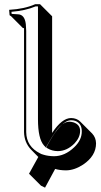

<svg xmlns="http://www.w3.org/2000/svg" viewBox="-20 -718 476 901"><path d="M430.7 -45.4Q430.7 13.7 369.6 54.7Q329.1 81.1 289.6 81.5Q259.3 81.1 238.8 74.7L191.4 162.6L172.4 153.3L116.2 97.2L159.7 18.6L126 -15.6Q93.8 -49.3 92.8 -98.1V-573.2Q92.8 -581.1 92.8 -585.9L87.4 -586.4L30.8 -643.1Q27.8 -644 26.4 -645Q25.4 -647 24.9 -647.9L22.9 -671.9Q94.7 -675.8 145 -698.2H168L224.6 -641.6V-101.6Q224.6 -98.1 224.6 -94.2Q270.5 -164.1 314 -164.1Q339.8 -163.6 356 -147.9L412.6 -91.3Q430.2 -72.3 430.7 -45.4ZM306.2 -38.6Q327.1 -54.2 337.9 -72.8Q323.2 -62 306.2 -38.6ZM150.9 54.7Q147.5 61 140.1 74.7Q133.3 87.4 130.4 92.3Q133.8 86.4 140.6 73.7Q147.5 60.5 150.9 54.7ZM174.3 4.9 185.1 8.3Q205.6 14.6 232.9 15.1Q284.2 15.1 328.1 -26.9Q364.3 -61 363.8 -102.1Q363.8 -138.7 334 -150.4Q325.2 -153.8 314 -153.8Q268.6 -153.8 210.4 -50.8Q206.5 -43.9 202.6 -37.1L196.3 -24.9L186.5 -35.2Q158.2 -66.9 158.2 -158.2V-688H147Q100.1 -668 33.7 -662.6L34.7 -652.8L63.5 -650.9Q95.7 -650.4 101.1 -605Q102.5 -590.8 103 -573.2V-98.1Q104 -29.8 168.5 2ZM356 -103Q356 -133.8 324.2 -144Q314.9 -146.5 306.2 -147Q275.9 -147 244.6 -105.5Q225.6 -79.6 200.2 -35.2L195.8 -26.9L203.6 -21.5Q224.1 -9.3 251 -8.8Q293.9 -8.8 329.6 -44.9Q355.5 -72.3 356 -103Z"/></svg>

Font: Linux Biolinum Shadow O
Style: Regular
Weight: 400
Designer: Philipp H. Poll
Foundry: Philipp H. Poll
Version: Version 1.0.4